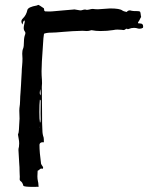

<svg xmlns="http://www.w3.org/2000/svg" viewBox="-20 -750 592 767"><path d="M142.1 -368.7 142.6 -377.4Q142.6 -382.3 141.8 -386.5Q141.1 -390.6 140.6 -394Q140.6 -391.1 139.6 -387.5Q138.7 -383.8 138.7 -378.4Q138.7 -374 142.1 -368.7ZM140.6 -437.5 140.1 -439.5 139.6 -438.5ZM138.7 -239.3Q139.6 -240.2 139.6 -241.7Q139.6 -243.7 139.2 -244.6ZM140.6 -260.7Q141.1 -260.7 141.6 -262.9Q142.1 -265.1 142.6 -272.9Q142.1 -281.7 142.1 -297.4L142.6 -346.2Q142.6 -351.6 139.2 -351.6Q137.2 -334.5 137.2 -302.2Q137.2 -272 139.6 -260.7ZM113.8 -3.4Q74.7 -3.4 73.2 -8.3Q69.8 -21.5 63 -25.9Q58.6 -28.8 58.6 -34.2L59.1 -43.9Q59.1 -49.3 58.6 -53.7Q58.1 -58.1 58.1 -67.9Q58.1 -84.5 57.1 -92.3L53.7 -150.9Q53.7 -157.2 55.7 -163.6Q56.6 -170.4 56.6 -177.2Q56.6 -186.5 54.7 -195.1Q52.7 -203.6 51.8 -212.4Q55.2 -219.7 55.7 -233.4Q55.7 -242.2 56.6 -250.5Q58.1 -270.5 58.1 -276.4Q58.1 -290 57.1 -308.1Q57.1 -314.5 57.6 -317.9Q60.1 -333 60.3 -348.9Q60.5 -364.7 62 -380.6Q63.5 -396.5 64 -411.6Q64 -422.9 65.2 -435.1Q66.4 -447.3 66.7 -460.7Q66.9 -474.1 68.4 -488Q69.8 -502 69.8 -515.6Q69.8 -525.4 68.8 -535.6Q68.8 -548.3 72.3 -555.9Q75.7 -563.5 75.7 -585.4Q75.7 -600.6 80.6 -612.8Q81.5 -615.2 81.5 -617.7Q81.5 -621.1 79.1 -624.5Q74.7 -629.9 74.7 -638.7Q74.7 -644 77.1 -654.3Q79.1 -660.2 79.1 -668.5Q73.7 -666.5 72.5 -662.6Q71.3 -658.7 69.8 -651.9Q65.4 -658.2 65.4 -664.1Q65.4 -670.4 70.8 -675.8Q85.4 -689.9 89.4 -710.4Q92.8 -722.2 127 -728Q131.8 -730.5 132.8 -730.5Q135.7 -730.5 155.3 -716.8L157.2 -706.5L160.6 -704.6Q168 -704.1 175.8 -704.1Q186.5 -704.1 197 -705.3Q207.5 -706.5 232.9 -708.5Q266.6 -711.9 272.9 -711.9L277.3 -712.4Q280.8 -712.4 300.3 -708.5Q305.7 -708.5 310.3 -710.2Q314.9 -711.9 319.3 -711.9Q322.8 -711.9 327.1 -710.4Q330.1 -710.4 336.4 -711.9Q345.2 -714.4 350.6 -714.4Q361.3 -712.9 371.1 -712.9Q377.4 -712.9 419.9 -716.3Q459 -716.3 468.8 -708Q472.2 -705.1 485.8 -702.1Q491.7 -708.5 498 -708.5Q502 -708.5 505.9 -707Q509.8 -705.6 528.3 -705.6Q536.6 -705.6 539.1 -703.6Q541.5 -701.7 543 -686L543.9 -682.1Q541.5 -679.2 538.6 -672.6Q535.6 -666 533.4 -663.8Q531.2 -661.6 531.2 -657.2Q535.6 -656.2 540 -656.2Q551.8 -656.2 551.8 -644.5L551.3 -639.2Q544.9 -635.3 538.6 -635.3L532.7 -635.7Q523.9 -638.7 515.6 -638.7Q504.4 -638.7 494.1 -634.3Q492.7 -633.3 490.7 -633.3Q489.7 -633.3 489.7 -633.8Q487.8 -635.3 485.8 -635.3Q483.4 -635.3 480.5 -632.6Q477.5 -629.9 473.1 -629.9Q470.7 -630.9 449.2 -631.8Q440.9 -631.8 432.6 -629.9Q408.2 -626 380.9 -626Q362.8 -626 345.7 -629.4L343.3 -628.9Q335 -626 326.2 -626Q322.8 -626 318.6 -626.5Q314.5 -627 309.6 -627Q268.1 -626 233.6 -622.8Q199.2 -619.6 184.6 -619.6Q166.5 -619.6 155.8 -615.2Q153.3 -603.5 151.4 -566.4Q146 -494.1 146 -465.3Q146 -448.2 147.5 -431.6Q147.9 -426.3 147.9 -417.5Q147 -408.2 147 -402.8Q147.9 -370.1 147.9 -312.5Q147.9 -242.2 149.4 -229.5Q149.4 -214.4 154.3 -200.7Q155.3 -196.8 155.3 -181.6H147Q137.7 -179.2 137.7 -170.9Q137.7 -141.6 144 -96.2Q145.5 -91.8 148.9 -87.4Q152.3 -83 152.3 -80.6Q152.3 -75.7 148.9 -75.7Q147 -76.7 145 -76.7Q141.6 -76.7 138.4 -73.2Q135.3 -69.8 130.4 -67.9Q130.4 -62 129.9 -56.6Q129.4 -51.3 129.4 -45.4Q129.4 -35.2 131.8 -24.4Q133.3 -19.5 133.3 -14.2Q133.3 -10.7 133.8 -8.5Q134.3 -6.3 134.3 -3.9Z"/></svg>

Font: Kurland
Style: Regular
Weight: 400
Designer: GGBot
Version: 0.22